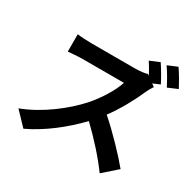

<svg xmlns="http://www.w3.org/2000/svg" viewBox="-194 -1082 1389 1365"><g transform="rotate(30 500.0 -399.0)"><path d="M768 -832 689 -799C707 -772 727 -737 744 -705L732 -714C712 -707 672 -702 629 -702H276C246 -702 185 -705 158 -709V-567C179 -568 234 -574 276 -574H615C593 -503 532 -404 466 -329C372 -224 217 -102 56 -42L159 66C296 2 429 -103 535 -214C629 -124 722 -21 787 69L901 -31C842 -103 721 -231 622 -317C689 -407 745 -513 779 -591C788 -612 806 -642 814 -654L791 -671L848 -695C831 -730 794 -794 768 -832ZM894 -867 815 -834C842 -797 875 -738 896 -697L975 -731C957 -766 921 -829 894 -867Z"/></g></svg>

Font: Source Han Sans JP
Style: Bold
Weight: 700
Designer: Ryoko NISHIZUKA 西塚涼子 (kana, bopomofo & ideographs); Paul D. Hunt (Latin, Greek & Cyrillic); Sandoll Communications 산돌커뮤니
Foundry: Adobe
Version: Version 2.002;hotconv 1.0.116;makeotfexe 2.5.65601